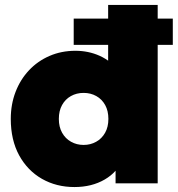

<svg xmlns="http://www.w3.org/2000/svg" viewBox="-20 -740 719 775"><path d="M277.5 -559V-665H677.5V-559ZM280.5 15Q207.5 15 149.2 -18.2Q91 -51.5 57.2 -113.2Q23.5 -175 23.5 -260Q23.5 -319 42.8 -369Q62 -419 97 -456.2Q132 -493.5 179.8 -514.2Q227.5 -535 284.5 -535Q337 -535 382.2 -514.8Q427.5 -494.5 463.5 -450L416.5 -404V-720H616.5V0H446.5V-141L473.5 -96Q455 -46 402.8 -15.5Q350.5 15 280.5 15ZM317.5 -155Q345.5 -155 368.2 -167.8Q391 -180.5 404.2 -204Q417.5 -227.5 417.5 -260Q417.5 -292.5 404.5 -316Q391.5 -339.5 368.8 -352.2Q346 -365 317.5 -365Q289 -365 266.2 -352.2Q243.5 -339.5 230.5 -316Q217.5 -292.5 217.5 -260Q217.5 -227.5 230.8 -204Q244 -180.5 266.8 -167.8Q289.5 -155 317.5 -155Z"/></svg>

Font: Geologica Cursive Black
Style: Regular
Weight: 900
Designer: Sindre Bremnes, Frode Helland
Foundry: Monokrom Skriftforlag AS
Version: Version 1.010;gftools[0.9.28]